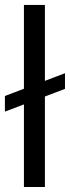

<svg xmlns="http://www.w3.org/2000/svg" viewBox="-21 -747 280 767"><path d="M158.4 -424V-727.3H74.6V-392.4L-1.4 -363.6V-301.1L74.6 -329.9V0H158.4V-361.5L238.6 -392V-454.5Z"/></svg>

Font: Riot Sans 2.0
Style: Regular
Weight: 400
Designer: Rasmus Andersson
Foundry: rsms
Version: Version 3.006;hotconv 1.0.109;makeotfexe 2.5.65596